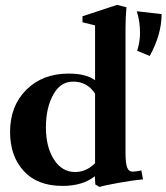

<svg xmlns="http://www.w3.org/2000/svg" viewBox="-20 -746 678 782"><path d="M385.7 15.6 368.2 5.4 366.2 -28.3Q316.9 11.2 234.4 11.2Q131.8 11.2 76.4 -49.8Q21 -110.8 21 -208.5Q21 -314.5 87.2 -380.4Q153.3 -446.3 259.8 -446.3Q330.1 -446.3 367.2 -419.4V-642.6L315.9 -655.3V-679.7L456.5 -726.1L495.1 -716.3Q491.2 -676.3 491.2 -629.9V-124Q491.2 -81.1 497.8 -64Q504.4 -46.9 519.5 -46.9Q532.7 -46.9 555.7 -51.8L562.5 -15.6Q523.9 -12.2 462.4 -1.2Q400.9 9.8 385.7 15.6ZM538.6 -539.1Q550.3 -574.2 550.3 -612.3Q550.3 -659.2 537.1 -700.2L638.2 -688.5Q638.2 -606 589.8 -518.1ZM286.1 -45.4Q331.5 -45.4 367.2 -81.5V-364.3Q335.9 -413.6 277.8 -413.6Q225.6 -413.6 196.3 -359.6Q167 -305.7 167 -227.1Q167 -147.5 199.7 -96.4Q232.4 -45.4 286.1 -45.4Z"/></svg>

Font: Elstob
Style: Bold
Weight: 700
Designer: Peter S. Baker
Version: Version 1.015